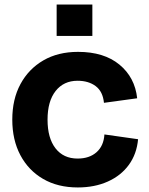

<svg xmlns="http://www.w3.org/2000/svg" viewBox="-20 -814 656 844"><path d="M322 10Q234 10 169.5 -27.5Q105 -65 69.5 -132Q34 -199 34 -288Q34 -378 70 -444.5Q106 -511 170.5 -548.5Q235 -586 323 -586Q437 -586 505 -530Q573 -474 583 -382L437 -362Q432 -412 400.5 -435.5Q369 -459 321 -459Q260 -459 224.5 -414Q189 -369 189 -288Q189 -207 224 -162Q259 -117 321 -117Q373 -117 404.5 -145Q436 -173 439 -223L587 -202Q581 -137 546.5 -89.5Q512 -42 454 -16Q396 10 322 10ZM229 -656V-794H386V-656Z"/></svg>

Font: BDO Grotesk
Style: Bold
Weight: 700
Designer: Deni Anggara
Foundry: Lokal Container
Version: Version 2.000